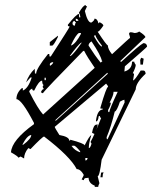

<svg xmlns="http://www.w3.org/2000/svg" viewBox="-20 -731 625 759"><path d="M353.5 -201.2Q366.2 -228.5 366.2 -239.3L361.3 -238.3Q349.6 -238.3 343.8 -206.1ZM150.4 -278.3 354.5 -462.9Q325.2 -504.9 312.5 -530.3L308.6 -529.3Q156.2 -374 149.4 -362.3L141.6 -366.2Q146.5 -378.9 153.3 -378.9L148.4 -387.7L152.3 -395.5Q147.5 -395.5 146.5 -412.1Q133.8 -412.1 115.2 -373H113.3Q107.4 -373 107.4 -380.9Q95.7 -375 95.7 -369.1V-368.2Q129.9 -300.8 150.4 -278.3ZM317.4 -96.7Q325.2 -96.7 326.2 -106.4H317.4ZM296.9 -128.9V-132.8Q278.3 -155.3 272.5 -155.3L262.7 -154.3Q275.4 -135.7 296.9 -128.9ZM72.3 -159.2Q103.5 -182.6 103.5 -197.3Q87.9 -196.3 68.4 -159.2ZM405.3 -180.7 472.7 -326.2 471.7 -336.9Q465.8 -335.9 454.1 -329.1Q441.4 -291 433.6 -290Q418.9 -229.5 401.4 -188.5L402.3 -180.7ZM412.1 -288.1Q412.1 -296.9 445.3 -368.2H428.7V-366.2Q428.7 -353.5 413.1 -325.2H418V-324.2Q418 -315.4 407.2 -295.9L408.2 -288.1ZM161.1 -414.1V-423.8H156.2V-414.1ZM177.7 -470.7Q190.4 -478.5 190.4 -485.4Q176.8 -484.4 176.8 -475.6ZM259.8 -509.8Q274.4 -521.5 301.8 -560.5V-563.5Q288.1 -553.7 255.9 -509.8ZM382.8 -546.9V-550.8Q357.4 -584 357.4 -591.8L352.5 -590.8V-585.9Q375 -546.9 382.8 -546.9ZM261.7 -550.8Q280.3 -559.6 299.8 -596.7V-600.6H292Q279.3 -592.8 261.7 -554.7ZM276.4 -629.9V-631.8Q276.4 -636.7 280.3 -643.6Q275.4 -643.6 275.4 -648.4Q266.6 -647.5 266.6 -637.7Q267.6 -629.9 274.4 -629.9ZM290 -648.4Q289.1 -656.2 279.3 -657.2L280.3 -648.4ZM331.1 -145.5Q336.9 -145.5 341.8 -163.1L337.9 -169.9Q352.5 -195.3 379.9 -264.6Q376 -264.6 375 -272.5L370.1 -271.5Q368.2 -251 359.4 -251V-254.9Q365.2 -296.9 385.7 -297.9V-301.8H377V-305.7Q400.4 -386.7 407.2 -387.7L406.2 -391.6L399.4 -400.4L196.3 -229.5Q197.3 -224.6 214.8 -197.3Q253.9 -190.4 253.9 -174.8Q257.8 -174.8 257.8 -178.7Q313.5 -164.1 314.5 -156.2Q334 -195.3 340.8 -196.3Q331.1 -165 331.1 -147.5ZM202.1 -254.9 406.2 -439.5 404.3 -443.4 197.3 -254.9ZM385.7 -30.3H377L379.9 -48.8L389.6 -49.8Q385.7 -43 385.7 -34.2ZM544.9 -475.6H535.2L534.2 -494.1L538.1 -502.9L547.9 -499ZM186.5 -550.8H176.8V-564.5L209 -589.8V-585Q192.4 -551.8 186.5 -550.8ZM377.9 -483.4 385.7 -490.2H382.8Q377.9 -513.7 341.8 -567.4Q330.1 -560.5 330.1 -550.8Q355.5 -510.7 377.9 -483.4ZM368.2 7.8H354.5V2.9Q331.1 -5.9 330.1 -28.3L321.3 -27.3Q311.5 -27.3 311.5 -18.6L302.7 -21.5L310.5 -37.1V-41Q297.9 -62.5 283.2 -62.5Q257.8 -112.3 154.3 -191.4Q147.5 -190.4 100.6 -141.6L91.8 -145.5Q75.2 -125 75.2 -104.5L61.5 -112.3L52.7 -107.4Q52.7 -112.3 23.4 -128.9Q26.4 -176.8 114.3 -240.2V-245.1Q65.4 -338.9 44.9 -338.9Q44.9 -363.3 65.4 -381.8L70.3 -382.8V-373Q91.8 -381.8 105.5 -424.8H100.6L83 -405.3Q93.8 -436.5 117.2 -459L118.2 -440.4H123Q123 -459 169.9 -517.6H174.8L175.8 -507.8H180.7Q254.9 -622.1 254.9 -625Q254.9 -627.9 249 -627.9L248 -632.8Q282.2 -675.8 292 -675.8L293 -662.1L297.9 -663.1Q296.9 -672.9 292 -680.7Q308.6 -710 318.4 -710.9Q319.3 -706.1 324.2 -706.1L315.4 -687.5Q326.2 -641.6 340.8 -641.6Q353.5 -649.4 353.5 -657.2Q365.2 -657.2 369.1 -638.7Q373 -639.6 373 -643.6Q387.7 -636.7 388.7 -629.9Q372.1 -605.5 366.2 -605.5Q401.4 -551.8 406.2 -551.8Q407.2 -535.2 422.9 -516.6Q492.2 -581.1 494.1 -581.1Q494.1 -585.9 490.2 -596.7Q490.2 -603.5 497.1 -603.5Q502 -603.5 511.7 -600.6Q522.5 -600.6 530.3 -606.4Q554.7 -590.8 554.7 -584L455.1 -489.3L459 -486.3Q531.2 -552.7 546.9 -560.5Q560.5 -560.5 561.5 -546.9Q560.5 -543.9 473.6 -468.8L471.7 -448.2Q502 -457 502 -487.3H510.7Q510.7 -482.4 516.6 -474.6Q516.6 -464.8 504.9 -441.4Q509.8 -441.4 509.8 -436.5L505.9 -413.1Q512.7 -413.1 536.1 -452.1H546.9Q554.7 -452.1 555.7 -439.5Q516.6 -403.3 516.6 -377.9L381.8 -99.6Q374 -35.2 366.2 -34.2L373 -6.8Q368.2 2.9 368.2 7.8Z"/></svg>

Font: Blackcraft
Style: Regular
Weight: 400
Designer: GGBotNet
Foundry: GGBotNet
Version: 1.00